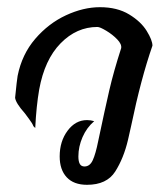

<svg xmlns="http://www.w3.org/2000/svg" viewBox="-20 -510 463 534"><path d="M146 -75Q146 -117 168 -146.5Q190 -176 222 -176Q232 -176 242 -173Q221 -155 209.5 -128.5Q198 -102 198 -75Q198 -61 202 -54Q206 -47 215 -47Q230 -47 238 -64.5Q246 -82 253 -117Q272 -207 284 -259Q296 -311 317 -376Q319 -387 306 -400.5Q293 -414 275.5 -424.5Q258 -435 251 -435Q193 -435 148.5 -389.5Q104 -344 89 -261Q81 -215 78 -154L73 -159Q70 -167 60.5 -179.5Q51 -192 49 -195Q24 -223 22 -238Q27 -288 29 -299Q41 -359 78 -402Q115 -445 163.5 -467.5Q212 -490 258 -490Q306 -490 339 -470Q372 -450 388 -424Q404 -398 404 -383Q372 -291 345 -161L336 -121Q324 -70 300.5 -33Q277 4 222 4Q185 4 165.5 -17Q146 -38 146 -75Z"/></svg>

Font: Charmonman
Style: Bold
Weight: 700
Designer: Ekaluck Peanpanawate
Foundry: Cadson Demak Co.,Ltd.
Version: Version 1.000; ttfautohint (v1.6)